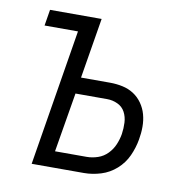

<svg xmlns="http://www.w3.org/2000/svg" viewBox="-65 -583 629 645"><g transform="rotate(10 250.0 -260.0)"><path d="M84 0 160 -465H46L55 -520H231L197 -314H296Q318 -314 339 -309.5Q360 -305 377 -294Q394 -283 406 -266Q418 -249 423.5 -229Q429 -209 429 -187Q429 -165 425 -143Q420 -114 407.5 -86.5Q395 -59 372 -38.5Q349 -18 320 -9Q291 0 262 0ZM262 -55Q281 -55 300 -61.5Q319 -68 333 -82.5Q347 -97 354.5 -115Q362 -133 365 -151Q368 -171 367 -190.5Q366 -210 357.5 -226Q349 -242 332 -250Q315 -258 296 -258H188L154 -55Z"/></g></svg>

Font: Iosevka SS04 Light Oblique
Style: Regular
Weight: 300
Italic angle: -9°
Monospace: yes
Designer: Belleve Invis
Foundry: Belleve Invis
Version: Version 19.0.0; ttfautohint (v1.8.4)